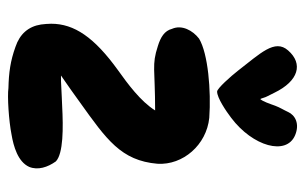

<svg xmlns="http://www.w3.org/2000/svg" viewBox="-161 -600 760 478"><g transform="rotate(90 219.0 -361.0)"><path d="M273.4 -556.6C344.7 -610.4 368.2 -694.3 316.4 -715.8C288.1 -727.5 266.6 -715.8 258.8 -698.2C252.9 -685.5 248 -678.7 243.2 -666C238.3 -652.3 232.4 -634.8 226.6 -628.9C224.6 -631.8 222.7 -641.6 219.7 -646.5L210.9 -664.1C181.6 -724.6 138.7 -736.3 105.5 -698.2C76.2 -665 113.3 -628.9 156.2 -573.2C169.9 -555.7 200.2 -521.5 208 -521.5C223.6 -521.5 256.8 -543.9 273.4 -556.6ZM154.3 -274.4C73.2 -215.8 39.1 -166 39.1 -108.4C39.1 -99.6 40 -91.8 41 -83C45.9 -51.8 64.5 -30.3 96.7 -19.5C131.8 -6.8 161.1 -2.9 199.2 -2C219.7 1 281.2 -2.9 315.4 -9.8C343.8 -14.6 382.8 -25.4 395.5 -53.7C404.3 -75.2 396.5 -99.6 381.8 -120.1C362.3 -138.7 298.8 -138.7 243.2 -135.7C228.5 -134.8 213.9 -134.8 201.2 -133.8C187.5 -132.8 176.8 -132.8 168 -132.8C193.4 -150.4 215.8 -166 234.4 -179.7C327.1 -246.1 379.9 -282.2 387.7 -373C391.6 -436.5 340.8 -495.1 273.4 -502C206.1 -506.8 113.3 -499 76.2 -476.6C55.7 -460.9 41 -433.6 51.8 -409.2C56.6 -390.6 72.3 -380.9 94.7 -374C142.6 -358.4 150.4 -367.2 254.9 -367.2C232.4 -331.1 188.5 -298.8 154.3 -274.4Z"/></g></svg>

Font: Day Care
Style: Regular
Weight: 400
Designer: Noponies
Version: Version 1.000;PS 001.000;hotconv 1.0.88;makeotf.lib2.5.64775